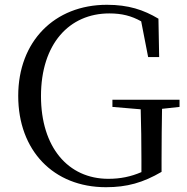

<svg xmlns="http://www.w3.org/2000/svg" viewBox="-20 -765 781 801"><path d="M449 -319 567 -309C569 -239 570 -171 570 -101V-47C526 -28 482 -19 432 -19C264 -19 151 -151 151 -364C151 -582 269 -709 436 -709C488 -709 528 -699 569 -676L598 -527H644L641 -687C579 -724 516 -745 426 -745C207 -745 56 -592 56 -365C56 -137 203 16 422 16C510 16 577 -3 654 -48V-100C654 -179 655 -247 656 -311L729 -319V-349H449Z"/></svg>

Font: Source Han Serif CN
Style: Regular
Weight: 400
Designer: Ryoko NISHIZUKA 西塚涼子 (kana & ideographs); Frank Grießhammer (Latin, Greek & Cyrillic); Wenlong ZHANG 张文龙 (bopomofo); San
Foundry: Adobe
Version: Version 2.003;hotconv 1.1.1;makeotfexe 2.6.0